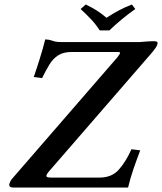

<svg xmlns="http://www.w3.org/2000/svg" viewBox="-20 -833 720 853"><path d="M423 -698Q405 -726 383 -749Q361 -772 338 -793L361 -813Q388 -800 409.5 -786.5Q431 -773 453 -754Q484 -774 509.5 -787.5Q535 -801 566 -813L581 -793Q550 -771 521.5 -747.5Q493 -724 466 -698ZM549 0H37Q20 0 21 -15Q23 -20 25.5 -26Q28 -32 33 -38L502 -579Q508 -587 512.5 -594.5Q517 -602 504 -602H298Q262 -602 239 -587.5Q216 -573 200 -547Q184 -521 167 -486L130 -491Q141 -522 156 -570Q171 -618 181 -658Q199 -657 206.5 -654Q214 -651 224 -648.5Q234 -646 257 -646H599Q622 -648 636.5 -649Q651 -650 660 -650Q674 -650 677.5 -647.5Q681 -645 680 -640Q679 -632 672.5 -622Q666 -612 648 -591L198 -72Q186 -58 186 -51Q186 -44 208 -44H422Q477 -44 508.5 -80Q540 -116 564 -170L603 -165Q588 -126 573.5 -84Q559 -42 549 0Z"/></svg>

Font: Libertinus Serif SemiBold
Style: Italic
Weight: 600
Italic angle: -11.5°
Designer: Philipp H. Poll, Khaled Hosny
Foundry: Caleb Maclennan
Version: Version 7.051;RELEASE